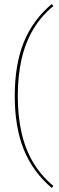

<svg xmlns="http://www.w3.org/2000/svg" viewBox="-20 -760 293 950"><path d="M236 -740 244 -730Q183 -680 144 -614Q105 -548 86.5 -466Q68 -384 68 -285Q68 -186 86.5 -104Q105 -22 144 43.5Q183 109 244 160L236 170Q142 90 97.5 -20.5Q53 -131 53 -285Q53 -440 97.5 -550.5Q142 -661 236 -740Z"/></svg>

Font: Work Sans Thin
Style: Regular
Weight: 250
Designer: Wei Huang
Foundry: Wei Huang
Version: Version 2.012